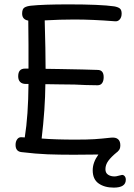

<svg xmlns="http://www.w3.org/2000/svg" viewBox="-20 -718 613 876"><path d="M554 102Q554 138 499 138Q457 138 430 119Q403 100 403 59Q403 23 429 -13Q390 -12 316 -12Q249 -12 196.5 -14Q144 -16 78 -24Q51 -27 51 -57Q51 -72 58 -82Q65 -92 76 -92Q86 -92 93 -91Q109 -191 110 -335H98Q81 -335 72 -344Q63 -353 63 -370Q63 -405 94 -405H110V-516Q110 -588 109 -624Q81 -629 81 -656Q81 -677 91.5 -683.5Q102 -690 121 -692Q177 -698 293 -698Q438 -698 501 -689Q518 -686 526.5 -679.5Q535 -673 535 -656Q535 -639 526 -629Q517 -619 503 -621Q403 -629 319 -629Q254 -629 184 -625Q188 -485 188 -404L255 -403Q335 -401 357 -401Q411 -399 425 -399Q453 -399 453 -366Q453 -349 446 -339Q439 -329 425 -329L372 -330Q327 -333 253 -333Q208 -333 187 -334Q186 -220 170 -86Q232 -81 325 -81Q379 -81 410.5 -83Q442 -85 487 -90Q508 -92 518.5 -83Q529 -74 529 -55Q529 -36 518 -28Q517 -25 514 -24Q487 -2 474 16Q461 34 461 54Q461 71 473 79Q485 87 503 87Q510 87 522 83.5Q534 80 537 80Q544 80 549 86Q554 92 554 102Z"/></svg>

Font: Mali
Style: Regular
Weight: 400
Version: Version 1.000; ttfautohint (v1.6)